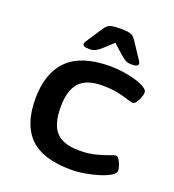

<svg xmlns="http://www.w3.org/2000/svg" viewBox="-132 -821 844 931"><g transform="rotate(20 290.0 -355.5)"><path d="M339 7Q193 7 126 -59Q59 -125 59 -258Q59 -391 129.5 -460.5Q200 -530 347 -530Q380 -530 415 -525Q450 -520 480 -511Q510 -502 528.5 -490.5Q547 -479 547 -467Q547 -458 541.5 -442Q536 -426 527 -413Q518 -400 509 -400Q500 -400 478.5 -407.5Q457 -415 423 -422Q389 -429 344 -429Q262 -429 225 -388.5Q188 -348 188 -262Q188 -173 224.5 -133.5Q261 -94 345 -94Q391 -94 428 -103.5Q465 -113 489 -122.5Q513 -132 522 -132Q530 -132 538 -119.5Q546 -107 551 -91Q556 -75 556 -66Q556 -53 535 -40Q514 -27 481 -16.5Q448 -6 410 0.5Q372 7 339 7ZM223 -573Q203 -573 195.5 -577Q188 -581 188 -588Q188 -596 202 -615L251 -689Q258 -699 265.5 -705.5Q273 -712 287.5 -715Q302 -718 331 -718Q360 -718 374.5 -715Q389 -712 396.5 -705.5Q404 -699 411 -689L460 -615Q474 -596 474 -588Q474 -581 466.5 -577Q459 -573 438 -573Q420 -573 408 -580Q396 -587 380 -601L331 -645L283 -601Q267 -587 254 -580Q241 -573 223 -573Z"/></g></svg>

Font: Asap Expanded SemiBold
Style: Regular
Weight: 600
Width: 7
Designer: Pablo Cosgaya
Foundry: Omnibus-Type
Version: Version 3.001; ttfautohint (v1.8.4.7-5d5b)